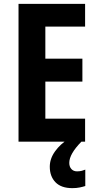

<svg xmlns="http://www.w3.org/2000/svg" viewBox="-20 -734 513 995"><path d="M421 0H76V-714H421V-596H215V-430H407V-311H215V-119H421ZM339 110Q339 130 350 142Q361 154 379 154Q394 154 404.5 151Q415 148 422 145V230Q410 234 393 237.5Q376 241 355 241Q297 241 267.5 210.5Q238 180 238 130Q238 88 265.5 50Q293 12 334 -13L402 0Q339 64 339 110Z"/></svg>

Font: Noto Sans Gurmukhi Condensed
Style: Bold
Weight: 700
Width: 3
Designer: Jelle Bosma - Monotype Design Team
Foundry: Monotype Imaging Inc.
Version: Version 2.004; ttfautohint (v1.8.4.7-5d5b)